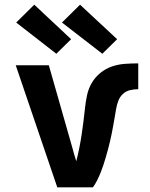

<svg xmlns="http://www.w3.org/2000/svg" viewBox="-20 -798 640 818"><path d="M224 0 47 -520H188L287 -173Q291 -158 295.5 -142Q300 -126 305 -111Q319 -166 327.5 -222.5Q336 -279 342 -336V-337Q345 -365 351 -393Q357 -421 371.5 -445.5Q386 -470 408.5 -488Q431 -506 457.5 -515Q484 -524 512.5 -526Q541 -528 569 -528V-418Q552 -418 534.5 -414Q517 -410 504 -398Q491 -386 484.5 -369.5Q478 -353 475 -335.5Q472 -318 469 -300.5Q466 -283 463 -266Q460 -249 456.5 -231.5Q453 -214 449 -197Q445 -180 440.5 -163Q436 -146 431 -129Q426 -112 420.5 -95Q415 -78 408.5 -62Q402 -46 394 -30Q386 -14 376 0ZM416 -569 244 -702 321 -778 479 -631ZM220 -569 49 -702 126 -778 283 -631Z"/></svg>

Font: Iosevka Extrabold Extended
Style: Regular
Weight: 800
Width: 7
Monospace: yes
Designer: Belleve Invis
Foundry: Belleve Invis
Version: Version 32.5.0; ttfautohint (v1.8.4)